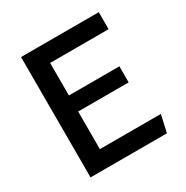

<svg xmlns="http://www.w3.org/2000/svg" viewBox="-161 -833 935 967"><g transform="rotate(-30 306.0 -350.0)"><path d="M91.2 0V-700H543.3V-601H203.2V-411.9H496.9V-318.5H203.2V-99.8H557.9L535.4 0Z"/></g></svg>

Font: Geologica-Sharp
Style: Regular
Weight: 100
Designer: Sindre Bremnes, Frode Helland
Foundry: Monokrom Skriftforlag AS
Version: Version 1.010;gftools[0.9.28]